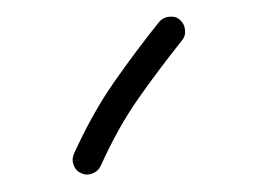

<svg xmlns="http://www.w3.org/2000/svg" viewBox="-20 -760 300 227"><path d="M192.4 -736.8Q197.8 -732.4 198.7 -725.1Q199.7 -717.8 195.3 -712.4Q168 -678.2 143.8 -643.8Q119.6 -609.4 99.1 -564Q96.2 -557.6 89.4 -554.9Q82.5 -552.2 76.2 -555.2Q69.8 -557.6 67.1 -564.7Q64.5 -571.8 67.4 -578.1Q89.4 -626.5 115 -663.1Q140.6 -699.7 168 -733.9Q172.4 -739.3 179.9 -740.2Q187.5 -741.2 192.4 -736.8Z"/></svg>

Font: Mikhak-DS1-FD Light
Style: Regular
Weight: 300
Designer: Amin Abedi
Version: Version 3.2